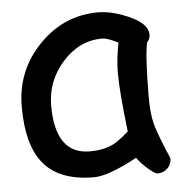

<svg xmlns="http://www.w3.org/2000/svg" viewBox="-44 -553 601 628"><g transform="rotate(-5 256.0 -239.0)"><path d="M449.2 32.2Q439.9 32.2 415.5 10.7Q393.6 -9.3 382.8 -24.9Q335.9 0.5 300.3 13.4Q264.6 26.4 240.7 26.4Q126.5 26.4 74.2 -38.1Q24.9 -98.6 24.9 -223.6Q24.9 -341.8 106.2 -425.8Q187.5 -509.8 300.3 -509.8Q342.8 -509.8 395.5 -487.8Q461.9 -460.4 461.9 -421.9Q461.9 -408.7 452.1 -398.4Q447.3 -379.9 444.6 -337.4Q441.9 -294.9 441.4 -228.5Q440.9 -168 449.7 -132.8Q454.6 -111.3 480.5 -46.9Q483.9 -38.1 491.7 -21L494.6 -12.7Q494.6 6.8 481 19.5Q467.3 32.2 449.2 32.2ZM347.7 -307.1Q347.7 -328.1 350.3 -352.8Q353 -377.4 358.4 -405.3Q340.3 -414.6 327.4 -418.9Q314.5 -423.3 306.6 -423.3Q231 -423.3 176 -361.6Q121.1 -299.8 121.1 -219.2Q121.1 -139.2 149.4 -99.1Q177.7 -59.1 234.4 -59.1Q281.2 -59.1 314 -76.2Q331.5 -85.4 363.3 -113.3Q347.7 -242.7 347.7 -307.1Z"/></g></svg>

Font: Bharatayuddha
Style: Regular
Weight: 400
Designer: R.S. Wihananto
Foundry: R.S. Wihananto
Version: Version 2.0.1